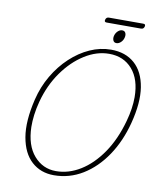

<svg xmlns="http://www.w3.org/2000/svg" viewBox="-96 -954 853 1044"><g transform="rotate(10 330.5 -432.0)"><path d="M462.5 -711Q542.5 -711 592.8 -666.2Q643 -621.5 656.5 -538Q670 -454.5 639.5 -337.5Q612.5 -233.5 558.8 -153.8Q505 -74 431.8 -29.2Q358.5 15.5 273 15.5Q200 15.5 150.2 -29.5Q100.5 -74.5 85.5 -161Q70.5 -247.5 100.5 -372Q118 -444.5 154.2 -506.2Q190.5 -568 239.8 -614Q289 -660 346 -685.5Q403 -711 462.5 -711ZM280.5 -8.5Q350 -8.5 415 -48.5Q480 -88.5 531.8 -163.8Q583.5 -239 612.5 -344.5Q632.5 -417 632.5 -478.5Q632 -577 584 -632Q536 -687 456 -687Q387 -687 320.8 -645.2Q254.5 -603.5 203 -530.8Q151.5 -458 126.5 -364.5Q116 -325 111.5 -289.2Q107 -253.5 107.5 -222Q110 -120.5 158.8 -64.5Q207.5 -8.5 280.5 -8.5ZM483.5 -751Q470.5 -751 465.5 -762.2Q460.5 -773.5 464 -788Q468 -803.5 479.2 -814.2Q490.5 -825 503.5 -825Q516.5 -825 521.8 -814.2Q527 -803.5 523 -788Q519.5 -773 508 -762Q496.5 -751 483.5 -751ZM401.5 -866Q405.5 -880.5 419.5 -880.5H609.5Q624 -880.5 620 -866Q616 -852 602 -852H412Q397.5 -852 401.5 -866Z"/></g></svg>

Font: Fraunces144ptSuperSoftThinItalic
Style: Italic
Weight: 100
Italic angle: -16°
Version: Version 1.000;[0bf87f6ff]